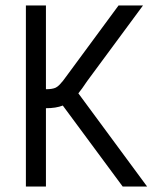

<svg xmlns="http://www.w3.org/2000/svg" viewBox="-20 -686 601 706"><path d="M75.2 -666H148.9V-357.9Q172.9 -357.9 185.1 -363.8Q191.9 -367.2 199.5 -375Q207 -382.8 211.9 -389.2Q216.8 -395.5 231 -415L416 -666H505.9L300.8 -388.2Q279.3 -356 268.1 -342.8L521 0H431.2L210.9 -297.9Q186 -288.1 148.9 -288.1V0H75.2Z"/></svg>

Font: Gidolinya
Style: Regular
Weight: 400
Version: Version 1.0.3